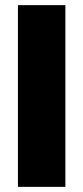

<svg xmlns="http://www.w3.org/2000/svg" viewBox="-20 -727 323 747"><path d="M234.4 0H49.8V-707H234.4Z"/></svg>

Font: Pretendard Std Black
Style: Regular
Weight: 900
Designer: Base glyphs from Inter by Rasmus Andersson; Hangeul glyphs from Noto Sans CJK(Source Han Sans) by Jang Soo-young and Kan
Foundry: Kil Hyung-jin
Version: Version 1.309